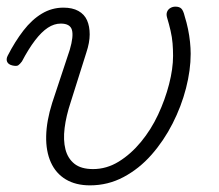

<svg xmlns="http://www.w3.org/2000/svg" viewBox="-34 -539 658 578"><path d="M237 19Q194 19 164 1Q134 -17 119 -50.5Q104 -84 105 -129.5Q106 -175 123 -229L176 -389Q188 -430 182.5 -449Q177 -468 149 -468Q129 -468 110 -455.5Q91 -443 71.5 -417.5Q52 -392 32 -354Q26 -346 21 -342.5Q16 -339 3 -342Q-9 -345 -12.5 -353Q-16 -361 -11 -371Q11 -414 36.5 -447Q62 -480 92 -498Q122 -516 157 -516Q184 -516 202 -506Q220 -496 228 -478Q236 -460 236 -435.5Q236 -411 226 -381L179 -232Q165 -190 160.5 -153.5Q156 -117 163 -89.5Q170 -62 190 -46Q210 -30 246 -30Q287 -30 323.5 -52.5Q360 -75 390.5 -112Q421 -149 442 -194Q463 -239 475 -285.5Q487 -332 487 -371Q487 -390 485.5 -408.5Q484 -427 479.5 -446.5Q475 -466 469 -486Q466 -496 469 -503.5Q472 -511 479 -515Q486 -519 494 -519Q506 -519 512 -513Q518 -507 522 -490Q528 -471 532 -451.5Q536 -432 538 -413Q540 -394 540 -377Q540 -328 526 -273.5Q512 -219 485.5 -167Q459 -115 422 -73Q385 -31 338 -6Q291 19 237 19Z"/></svg>

Font: Playwrite CO ExtraLight
Style: Regular
Weight: 250
Version: Version 1.002